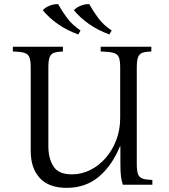

<svg xmlns="http://www.w3.org/2000/svg" viewBox="-20 -890 814 925"><path d="M301 15Q215 15 171.5 -32.5Q128 -80 128 -162V-565Q128 -600 121 -615.5Q114 -631 95.5 -636Q77 -641 42 -642V-665H283V-642Q256 -641 241 -636Q226 -631 219.5 -615.5Q213 -600 213 -565V-185Q213 -127 237.5 -88.5Q262 -50 326 -50Q373 -50 415 -71Q457 -92 489.5 -129.5Q522 -167 540.5 -216Q559 -265 559 -322V-565Q559 -600 552 -615.5Q545 -631 524.5 -636Q504 -641 465 -642V-665H709V-642Q682 -641 667 -636Q652 -631 645.5 -615.5Q639 -600 639 -565V-99Q639 -65 645.5 -49.5Q652 -34 668.5 -29Q685 -24 714 -23V0H572Q566 -16 563 -38.5Q560 -61 560 -100V-185H558Q519 -91 455.5 -38Q392 15 301 15ZM410 -870Q429 -836 453 -803.5Q477 -771 518 -743L507 -724Q452 -744 408.5 -774.5Q365 -805 336 -841Q349 -855 370 -863Q391 -871 410 -870ZM260 -870Q279 -836 303 -803.5Q327 -771 368 -743L357 -724Q302 -744 258.5 -774.5Q215 -805 186 -841Q199 -855 220 -863Q241 -871 260 -870Z"/></svg>

Font: Bona Nova SC
Style: Regular
Weight: 400
Designer: Mateusz Machalski
Foundry: Capitalics
Version: Version 4.001; ttfautohint (v1.8.4.7-5d5b)